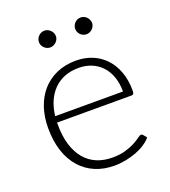

<svg xmlns="http://www.w3.org/2000/svg" viewBox="-128 -778 778 878"><g transform="rotate(-20 261.0 -339.0)"><path d="M52 0ZM276.5 -505.5Q318.5 -505.5 354.5 -491Q390.5 -476.5 417 -448.8Q443.5 -421 458.8 -380.5Q474 -340 474 -287.5Q474 -276.5 471 -272.5Q468 -268.5 461 -268.5H99V-259Q99 -203 112 -160.5Q125 -118 149 -89.2Q173 -60.5 207 -46Q241 -31.5 283 -31.5Q320.5 -31.5 348 -39.8Q375.5 -48 394.2 -58.2Q413 -68.5 424 -76.8Q435 -85 440 -85Q446.5 -85 450 -80L463 -64Q451 -49 431.2 -36Q411.5 -23 387.2 -13.8Q363 -4.5 335.2 1Q307.5 6.5 279.5 6.5Q228.5 6.5 186.5 -11.2Q144.5 -29 114.5 -63Q84.5 -97 68.2 -146.2Q52 -195.5 52 -259Q52 -312.5 67.2 -357.8Q82.5 -403 111.2 -435.8Q140 -468.5 181.8 -487Q223.5 -505.5 276.5 -505.5ZM277 -470Q238.5 -470 208 -458Q177.5 -446 155.2 -423.5Q133 -401 119.2 -369.5Q105.5 -338 101 -299H431Q431 -339 419.8 -370.8Q408.5 -402.5 388 -424.5Q367.5 -446.5 339.2 -458.2Q311 -470 277 -470ZM229.5 -642Q229.5 -634 226 -626.8Q222.5 -619.5 216.8 -614Q211 -608.5 203.5 -605.2Q196 -602 188 -602Q179.5 -602 172.2 -605.2Q165 -608.5 159.2 -614Q153.5 -619.5 150.2 -626.8Q147 -634 147 -642Q147 -650.5 150.2 -658Q153.5 -665.5 159.2 -671.2Q165 -677 172.2 -680.2Q179.5 -683.5 188 -683.5Q196 -683.5 203.5 -680.2Q211 -677 216.8 -671.2Q222.5 -665.5 226 -658Q229.5 -650.5 229.5 -642ZM405.5 -642Q405.5 -634 402 -626.8Q398.5 -619.5 393 -614Q387.5 -608.5 380 -605.2Q372.5 -602 364.5 -602Q356 -602 348.5 -605.2Q341 -608.5 335.5 -614Q330 -619.5 326.8 -626.8Q323.5 -634 323.5 -642Q323.5 -659 335.5 -671.2Q347.5 -683.5 364.5 -683.5Q372.5 -683.5 380 -680.2Q387.5 -677 393 -671.2Q398.5 -665.5 402 -658Q405.5 -650.5 405.5 -642Z"/></g></svg>

Font: Lato Light
Style: Regular
Weight: 300
Designer: Lukasz Dziedzic
Foundry: tyPoland Lukasz Dziedzic
Version: Version 2.007; 2014-02-27